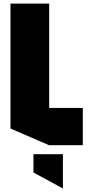

<svg xmlns="http://www.w3.org/2000/svg" viewBox="-20 -803 512 1062"><path d="M251 0 38 -92V-783H252V-206H438V0ZM327 239 165 151V50H328V239Z"/></svg>

Font: Foldit Thin ExtraBold
Style: Regular
Weight: 800
Version: Version 1.003